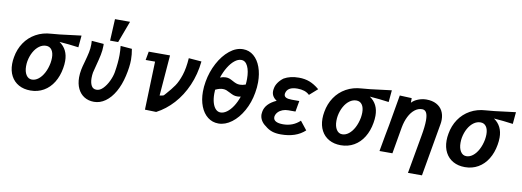

<svg xmlns="http://www.w3.org/2000/svg" viewBox="-70 -1234 4971 1828"><g transform="rotate(10 2416.0 -320.5)"><path d="M28.5 -209.5Q28.5 -242.5 35 -276.5Q48.5 -355 90.2 -417Q132 -479 198 -515.8Q264 -552.5 347 -557Q396.5 -559 567 -581.5Q592 -584.5 632.5 -589.5L622 -474.5Q527.5 -487.5 436.5 -494Q521 -437 521 -323.5Q521 -290 514.5 -254Q501 -175 464.2 -115.2Q427.5 -55.5 370.8 -22.8Q314 10 243.5 10Q178 10 129.5 -17Q81 -44 54.8 -93.5Q28.5 -143 28.5 -209.5ZM387.5 -281.5Q392 -309.5 392 -332Q392 -381 372.5 -408.2Q353 -435.5 318 -435.5Q283 -435.5 252 -413Q221 -390.5 198.8 -350.8Q176.5 -311 167 -260Q163 -237.5 163 -211.5Q163 -159 183.5 -127Q204 -95 239 -95Q271.5 -95 301.8 -118.5Q332 -142 354.5 -184.2Q377 -226.5 387.5 -281.5Z M678.5 -194.5Q678.5 -230 686 -269.5Q691.5 -299 706.5 -350Q722 -405.5 730.2 -444.5Q738.5 -483.5 738.5 -525Q738.5 -541 737 -557.5L854 -548Q854.5 -542 854.5 -530Q854.5 -486.5 845 -440.5Q835.5 -394.5 817.5 -327.5Q805.5 -284 801 -262.5Q796.5 -236.5 796.5 -208.5Q796.5 -164 811.8 -135.2Q827 -106.5 861.5 -106.5Q894.5 -106.5 924.5 -137.5Q954.5 -168.5 976 -213.8Q997.5 -259 1005 -300.5Q1021 -397.5 1021 -470Q1021 -514 1016 -557.5L1126.5 -548.5Q1136.5 -494 1136.5 -445Q1136.5 -376.5 1115.5 -285.5Q1095 -196 1056.8 -129Q1018.5 -62 967.2 -25.5Q916 11 857.5 11Q804 11 763.5 -14Q723 -39 700.8 -85.5Q678.5 -132 678.5 -194.5ZM1064.5 -799 986.5 -589.5H908.5L919 -799Z M1365 -467H1274L1289 -550H1495L1463.5 -156.5Q1468 -156.5 1485.2 -160.2Q1502.5 -164 1504 -167L1520.5 -185.5Q1567 -237.5 1595.8 -279.5Q1624.5 -321.5 1646.8 -389.2Q1669 -457 1675.5 -555L1799.5 -545Q1786.5 -418.5 1739.5 -310.8Q1692.5 -203 1620 -123.2Q1547.5 -43.5 1458.5 3L1349.5 0Z M1863 -265Q1863 -312 1872 -363Q1888.5 -459.5 1933.5 -543.8Q1978.5 -628 2041 -678.5Q2103.5 -729 2170.5 -729Q2230 -729 2274 -691.5Q2318 -654 2341.5 -589.2Q2365 -524.5 2365 -444Q2365 -393 2355.5 -341Q2339 -244 2294.2 -164Q2249.5 -84 2187.5 -37.8Q2125.5 8.5 2060 8.5Q2001.5 8.5 1956.8 -26.2Q1912 -61 1887.5 -123.2Q1863 -185.5 1863 -265ZM2226.5 -281Q2207 -276.5 2192 -276.5Q2171 -276.5 2154.5 -282.5Q2138 -288.5 2116.5 -300Q2096 -311 2080.8 -316.8Q2065.5 -322.5 2046.5 -322.5Q2015.5 -322.5 1974.5 -303Q1973 -283 1973 -264Q1973 -214 1984.2 -176.5Q1995.5 -139 2015.5 -118.8Q2035.5 -98.5 2062 -98.5Q2091.5 -98.5 2122.2 -120.5Q2153 -142.5 2180.2 -183.8Q2207.5 -225 2226.5 -281ZM2055 -436.5Q2074.5 -436.5 2089.8 -431Q2105 -425.5 2125.5 -414Q2146 -402.5 2162 -396.8Q2178 -391 2198 -391Q2223.5 -391 2253 -402Q2256 -430.5 2256 -457Q2256 -532.5 2234 -579Q2212 -625.5 2171.5 -625.5Q2139.5 -625.5 2107 -599.2Q2074.5 -573 2046.8 -527.5Q2019 -482 2000 -425Q2029 -436.5 2055 -436.5Z M2511.5 -43.5Q2482 -63.5 2466 -91Q2450 -118.5 2450 -149.5Q2450 -160 2452.5 -173.5Q2465 -253.5 2570 -301Q2546.5 -315.5 2533.2 -336.5Q2520 -357.5 2520 -385Q2520 -397.5 2523 -411.5Q2527.5 -441 2547.5 -469.8Q2567.5 -498.5 2597.5 -520.5Q2657 -554.5 2741 -554.5Q2799 -554.5 2845.5 -536.5Q2868 -527.5 2890.2 -514.2Q2912.5 -501 2940 -478L2862.5 -409.5Q2840.5 -430.5 2811.5 -440Q2782.5 -449.5 2745 -449.5Q2647.5 -449.5 2635.5 -383Q2635 -380.5 2635 -375.5Q2635 -355 2653.5 -345.5Q2672 -336 2710.5 -336H2782.5L2764 -231H2694.5Q2664.5 -231 2639 -221Q2613.5 -211 2596.5 -192.8Q2579.5 -174.5 2575 -151Q2574.5 -148 2574.5 -143Q2574.5 -117.5 2598.5 -104.2Q2622.5 -91 2667.5 -91Q2764 -91 2830.5 -154.5L2896 -72Q2811 7.5 2663.5 7.5Q2613 7.5 2577.5 -4.8Q2542 -17 2511.5 -43.5Z M3028.5 -209.5Q3028.5 -242.5 3035 -276.5Q3048.5 -355 3090.2 -417Q3132 -479 3198 -515.8Q3264 -552.5 3347 -557Q3396.5 -559 3567 -581.5Q3592 -584.5 3632.5 -589.5L3622 -474.5Q3527.5 -487.5 3436.5 -494Q3521 -437 3521 -323.5Q3521 -290 3514.5 -254Q3501 -175 3464.2 -115.2Q3427.5 -55.5 3370.8 -22.8Q3314 10 3243.5 10Q3178 10 3129.5 -17Q3081 -44 3054.8 -93.5Q3028.5 -143 3028.5 -209.5ZM3387.5 -281.5Q3392 -309.5 3392 -332Q3392 -381 3372.5 -408.2Q3353 -435.5 3318 -435.5Q3283 -435.5 3252 -413Q3221 -390.5 3198.8 -350.8Q3176.5 -311 3167 -260Q3163 -237.5 3163 -211.5Q3163 -159 3183.5 -127Q3204 -95 3239 -95Q3271.5 -95 3301.8 -118.5Q3332 -142 3354.5 -184.2Q3377 -226.5 3387.5 -281.5Z M4002.5 -363.5Q4002.5 -414 3989.2 -438.2Q3976 -462.5 3948 -462.5Q3910.5 -462.5 3877.5 -436.8Q3844.5 -411 3821 -364.5Q3797.5 -318 3786.5 -257.5L3742 0H3617L3645 -156L3648.5 -174.5Q3659.5 -238.5 3664.5 -259Q3679 -349.5 3715.5 -554L3831.5 -549V-504.5Q3854 -530 3893.5 -545.2Q3933 -560.5 3972.5 -560.5Q4029 -560.5 4068.8 -539.5Q4108.5 -518.5 4128.5 -481.5Q4148.5 -444.5 4148.5 -396.5Q4148.5 -372.5 4144.5 -352L4055.5 158H3920L3985.5 -211Q4002.5 -305 4002.5 -363.5Z M4228.5 -209.5Q4228.5 -242.5 4235 -276.5Q4248.5 -355 4290.2 -417Q4332 -479 4398 -515.8Q4464 -552.5 4547 -557Q4596.5 -559 4767 -581.5Q4792 -584.5 4832.5 -589.5L4822 -474.5Q4727.5 -487.5 4636.5 -494Q4721 -437 4721 -323.5Q4721 -290 4714.5 -254Q4701 -175 4664.2 -115.2Q4627.5 -55.5 4570.8 -22.8Q4514 10 4443.5 10Q4378 10 4329.5 -17Q4281 -44 4254.8 -93.5Q4228.5 -143 4228.5 -209.5ZM4587.5 -281.5Q4592 -309.5 4592 -332Q4592 -381 4572.5 -408.2Q4553 -435.5 4518 -435.5Q4483 -435.5 4452 -413Q4421 -390.5 4398.8 -350.8Q4376.5 -311 4367 -260Q4363 -237.5 4363 -211.5Q4363 -159 4383.5 -127Q4404 -95 4439 -95Q4471.5 -95 4501.8 -118.5Q4532 -142 4554.5 -184.2Q4577 -226.5 4587.5 -281.5Z"/></g></svg>

Font: JuliaMono ExtraBoldItalic
Style: Regular
Weight: 800
Italic angle: -9°
Monospace: yes
Designer: cormullion
Foundry: corm
Version: Version 0.049; ttfautohint (v1.8.4)